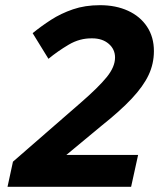

<svg xmlns="http://www.w3.org/2000/svg" viewBox="-20 -721 640 741"><path d="M9 0 30 -97 292 -325Q360 -384 392 -423.5Q424 -463 424 -499Q424 -531 399.5 -552Q375 -573 336 -573Q288 -574 245 -548.5Q202 -523 167 -494L106 -593Q139 -620 177 -644.5Q215 -669 261.5 -685Q308 -701 366 -701Q427 -701 474 -679.5Q521 -658 547.5 -618Q574 -578 574 -524Q574 -475 553.5 -431.5Q533 -388 488.5 -340.5Q444 -293 371 -235L236 -123H513L486 0Z"/></svg>

Font: Radio Canada SemiBold
Style: Italic
Weight: 600
Italic angle: -12°
Designer: Charles Daoud, Etienne Aubert Bonn, Alexandre Saumier Demers, Jacques Le Bailly
Foundry: Radio-Canada
Version: Version 2.104; ttfautohint (v1.8.4.7-5d5b);gftools[0.9.28.de